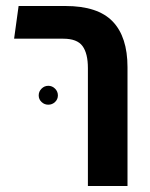

<svg xmlns="http://www.w3.org/2000/svg" viewBox="-20 -620 499 640"><path d="M273 0V-393Q273 -442 255 -466.5Q237 -491 191 -491H27L42 -600H198Q306 -600 355.5 -548.5Q405 -497 405 -396V0ZM141 -271Q128 -271 118.5 -280Q109 -289 109 -302Q109 -315 118.5 -324.5Q128 -334 141 -334Q154 -334 163.5 -324.5Q173 -315 173 -302Q173 -289 163.5 -280Q154 -271 141 -271Z"/></svg>

Font: Noto Sans Hebrew Condensed SemiBold
Style: Regular
Weight: 600
Width: 3
Designer: Ben Nathan
Foundry: Google LLC
Version: Version 3.001; ttfautohint (v1.8.4.7-5d5b)